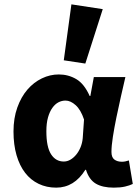

<svg xmlns="http://www.w3.org/2000/svg" viewBox="-20 -850 640 882"><path d="M238 12Q194 12 157.5 -5.5Q121 -23 95.5 -56Q70 -89 56 -137Q42 -185 42 -246Q42 -307 59.5 -356Q77 -405 106 -438.5Q135 -472 172.5 -490Q210 -508 250 -508Q294 -508 330.5 -486.5Q367 -465 392 -409H395L411 -496H556Q546 -453 535 -404.5Q524 -356 514.5 -309.5Q505 -263 498.5 -221.5Q492 -180 492 -152Q492 -127 505.5 -117Q519 -107 540 -107Q555 -107 572 -113L590 -5Q576 2 554.5 7Q533 12 503 12Q451 12 420 -6.5Q389 -25 375 -70H372Q321 12 238 12ZM273 -108Q289 -108 303.5 -116.5Q318 -125 330 -139.5Q342 -154 350 -173.5Q358 -193 360 -215L366 -301Q351 -346 327.5 -367Q304 -388 281 -388Q264 -388 248.5 -380Q233 -372 220.5 -354.5Q208 -337 200.5 -310.5Q193 -284 193 -247Q193 -175 214.5 -141.5Q236 -108 273 -108ZM372 -558 273 -573 308 -830 452 -808Z"/></svg>

Font: Source Code Pro
Style: Bold
Weight: 700
Monospace: yes
Designer: Paul D. Hunt, Teo Tuominen
Foundry: Adobe Systems Incorporated
Version: Version 2.030;PS 1.000;hotconv 16.6.51;makeotf.lib2.5.65220